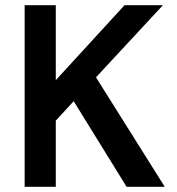

<svg xmlns="http://www.w3.org/2000/svg" viewBox="-20 -720 683 740"><path d="M75 0V-700H195V-411L460 -700H608L350 -422L615 0H468L264 -330L195 -255V0Z"/></svg>

Font: DM Sans 9pt SemiBold
Style: Regular
Weight: 600
Version: Version 4.004;gftools[0.9.30]